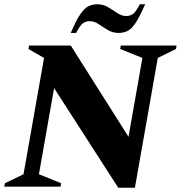

<svg xmlns="http://www.w3.org/2000/svg" viewBox="-45 -873 846 898"><path d="M-25 0 -22 -16 65 -58 161 -602 88 -644 91 -660H286L556 -233L621 -602L517 -644L520 -660H781L778 -644L693 -602L586 5H508L208 -461L137 -58L241 -16L238 0ZM286 -719Q311 -778 330.5 -806.5Q350 -835 369 -844Q388 -853 410 -853Q438 -853 460.5 -839.5Q483 -826 503.5 -812Q524 -798 546 -798Q562 -798 576 -807Q590 -816 609 -853H634Q608 -794 589 -765.5Q570 -737 551 -728Q532 -719 510 -719Q482 -719 459.5 -732.5Q437 -746 416.5 -760Q396 -774 374 -774Q358 -774 344 -765Q330 -756 311 -719Z"/></svg>

Font: Spectral ExtraBold
Style: Italic
Weight: 800
Italic angle: -10°
Designer: Jean-Baptiste Levee
Foundry: Production Type
Version: Version 2.001